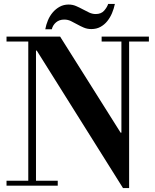

<svg xmlns="http://www.w3.org/2000/svg" viewBox="-20 -939 784 971"><path d="M494 -754H733V-729H633V12H602L166 -683H162V-25H272V0H13V-25H123V-729H13V-754H284L590 -268H594V-729H494ZM561 -919Q556 -895 546.5 -872.5Q537 -850 522.5 -832Q508 -814 488 -803Q468 -792 442 -792Q421 -792 403.5 -799.5Q386 -807 370 -816Q354 -825 338.5 -832.5Q323 -840 305 -840Q280 -840 263.5 -826Q247 -812 242 -791H209Q213 -814 222.5 -836.5Q232 -859 247 -876.5Q262 -894 282 -905Q302 -916 327 -916Q347 -916 364.5 -908.5Q382 -901 398.5 -892Q415 -883 431 -875.5Q447 -868 464 -868Q492 -868 507 -885.5Q522 -903 527 -919Z"/></svg>

Font: Libre Bodoni
Style: Regular
Weight: 400
Designer: Pablo Impallari, Rodrigo Fuenzalida
Foundry: Pablo Impallari, Rodrigo Fuenzalida
Version: Version 1.001; ttfautohint (v1.5.65-e2d9)